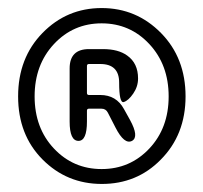

<svg xmlns="http://www.w3.org/2000/svg" viewBox="-20 -815 505 477"><path d="M379 -418Q320 -358 233 -358Q146 -358 85.5 -419Q25 -480 25 -575.5Q25 -671 85.5 -733Q146 -795 232.5 -795Q319 -795 380 -733Q441 -671 441 -575.5Q441 -480 379 -418ZM114 -446Q162 -395 232.5 -395Q303 -395 351 -446Q399 -497 399 -575.5Q399 -654 351 -705.5Q303 -757 232.5 -757Q162 -757 114 -705.5Q66 -654 66 -575.5Q66 -497 114 -446ZM196 -584Q196 -579 201 -579H229Q269 -579 288 -544L303 -517Q326 -475 308 -465Q289 -455 267 -498L248 -535Q243 -545 232 -545H201Q196 -545 196 -540V-513Q196 -465 175 -465Q153 -465 153 -513V-645Q153 -693 201 -693H236Q274 -693 296 -677Q323 -658 323 -620Q323 -600 311 -582.5Q299 -565 287.5 -561.5Q276 -558 276 -610Q276 -656 229 -656H201Q196 -656 196 -651Z"/></svg>

Font: Resource Han Rounded KR Normal
Style: Regular
Weight: 350
Designer: Cyano Hao (round all glyphs); Ryoko NISHIZUKA 西塚涼子 (kana, bopomofo & ideographs); Paul D. Hunt (Latin, Greek & Cyrillic)
Foundry: Cyano Hao
Version: 0.990